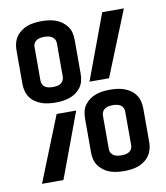

<svg xmlns="http://www.w3.org/2000/svg" viewBox="-84 -813 768 890"><g transform="rotate(-10 300.0 -367.5)"><path d="M171 -360Q155 -360 138 -362Q121 -364 105.5 -369.5Q90 -375 76 -384.5Q62 -394 52.5 -407.5Q43 -421 38.5 -437.5Q34 -454 34 -471V-632Q34 -649 38.5 -665Q43 -681 52.5 -694.5Q62 -708 76 -718Q90 -728 105.5 -733.5Q121 -739 138 -741Q155 -743 171 -743Q188 -743 204.5 -741Q221 -739 237 -733.5Q253 -728 266.5 -718Q280 -708 290 -694.5Q300 -681 304 -665Q308 -649 308 -632V-471Q308 -454 304 -437.5Q300 -421 290 -407.5Q280 -394 266.5 -384.5Q253 -375 237 -369.5Q221 -364 204.5 -362Q188 -360 171 -360ZM342 -428 456 -735H558L434 -428ZM171 -433Q180 -433 189.5 -434.5Q199 -436 206.5 -440.5Q214 -445 219 -453.5Q224 -462 224 -471V-632Q224 -641 219 -649Q214 -657 206.5 -661.5Q199 -666 189.5 -667.5Q180 -669 171 -669Q162 -669 153 -667.5Q144 -666 136 -661.5Q128 -657 123.5 -649Q119 -641 119 -632V-471Q119 -462 123.5 -453.5Q128 -445 136 -440.5Q144 -436 153 -434.5Q162 -433 171 -433ZM429 8Q412 8 395.5 6Q379 4 363 -1.5Q347 -7 333.5 -17Q320 -27 310 -40.5Q300 -54 296 -70Q292 -86 292 -103V-264Q292 -281 296 -297.5Q300 -314 310 -327.5Q320 -341 333.5 -350.5Q347 -360 363 -365.5Q379 -371 395.5 -373Q412 -375 429 -375Q445 -375 462 -373Q479 -371 494.5 -365.5Q510 -360 524 -350.5Q538 -341 547.5 -327.5Q557 -314 561.5 -297.5Q566 -281 566 -264V-103Q566 -86 561.5 -70Q557 -54 547.5 -40.5Q538 -27 524 -17Q510 -7 494.5 -1.5Q479 4 462 6Q445 8 429 8ZM144 0H43L166 -307H258ZM429 -66Q438 -66 447 -67.5Q456 -69 464 -73.5Q472 -78 476.5 -86Q481 -94 481 -103V-264Q481 -273 476.5 -281.5Q472 -290 464 -294.5Q456 -299 447 -300.5Q438 -302 429 -302Q420 -302 410.5 -300.5Q401 -299 393.5 -294.5Q386 -290 381 -281.5Q376 -273 376 -264V-103Q376 -94 381 -86Q386 -78 393.5 -73.5Q401 -69 410.5 -67.5Q420 -66 429 -66Z"/></g></svg>

Font: Iosevka Medium Extended
Style: Regular
Weight: 500
Width: 7
Monospace: yes
Designer: Belleve Invis
Foundry: Belleve Invis
Version: Version 32.5.0; ttfautohint (v1.8.4)